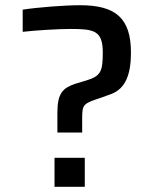

<svg xmlns="http://www.w3.org/2000/svg" viewBox="-20 -716 598 736"><path d="M200 -208H295V-261C295 -317 299 -319 369 -342L410 -357C460 -378 482 -429 482 -514C482 -645 425 -696 287 -696C228 -696 125 -688 67 -679V-594C118 -600 206 -605 249 -605C339 -605 374 -600 374 -515C374 -441 366 -424 309 -407L269 -395C222 -379 200 -360 200 -285ZM189 0H305V-111H189Z"/></svg>

Font: Saira UNSAM Medium SC
Style: Regular
Weight: 500
Designer: Hector Gatti with collaboration of the Omnibus-Type team
Foundry: Omnibus-Type
Version: Version 1.072;PS 001.072;hotconv 1.0.88;makeotf.lib2.5.64775